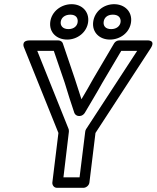

<svg xmlns="http://www.w3.org/2000/svg" viewBox="-20 -872 748 917"><path d="M283 -25 309 -243C309 -247 309 -252 308 -255L158 -629H237L289 -477C304 -427 318 -383 335 -333C338 -324 348 -318 356 -318H361C371 -318 381 -326 385 -333C414 -383 442 -428 469 -477L559 -629H635L391 -255C389 -251 387 -247 387 -243L360 -25ZM230 0C229 11 237 25 252 25H379C390 25 405 15 407 0L436 -237L700 -642C726 -683 682 -679 682 -679H549C541 -679 530 -674 525 -665L426 -497C407 -462 389 -432 369 -398C359 -430 348 -462 337 -497L280 -665C278 -672 269 -679 259 -679H122C76 -679 96 -642 96 -642L259 -237ZM307 -733C280 -733 268 -749 270 -767C272 -787 289 -802 316 -802C342 -802 353 -787 351 -767C349 -748 333 -733 307 -733ZM301 -683C350 -683 395 -718 401 -767C407 -817 371 -852 322 -852C272 -852 226 -817 220 -767C214 -717 251 -683 301 -683ZM511 -733C484 -733 473 -748 475 -767C477 -787 492 -802 519 -802C546 -802 558 -787 556 -767C554 -749 538 -733 511 -733ZM505 -683C555 -683 600 -717 606 -767C612 -817 575 -852 525 -852C475 -852 431 -817 425 -767C419 -718 455 -683 505 -683Z"/></svg>

Font: Falling Sky
Style: ExtOuObl
Weight: 400
Designer: Paul D. Hunt
Foundry: Adobe Systems Incorporated
Version: Version 1.02